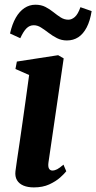

<svg xmlns="http://www.w3.org/2000/svg" viewBox="-20 -784 408 814"><path d="M123.5 10.5Q98 10.5 79.5 2.8Q61 -5 52 -20.2Q43 -35.5 45.5 -58Q47.5 -74.5 52 -104.8Q56.5 -135 62.5 -175.2Q68.5 -215.5 75.2 -263Q82 -310.5 89.2 -362.2Q96.5 -414 103.5 -466L45.5 -491.5L51.5 -523L226.5 -550L250 -536.5L185.5 -95.5Q183 -77.5 187.8 -69.2Q192.5 -61 202 -61Q212 -61 222.5 -66.5Q233 -72 249 -86L261 -58Q253 -47.5 234.8 -31.2Q216.5 -15 188.8 -2.2Q161 10.5 123.5 10.5ZM22.5 -642Q31.5 -682 47 -709Q62.5 -736 83.8 -750Q105 -764 130 -764Q154.5 -764 172.8 -754.5Q191 -745 206.5 -732.5Q222 -720 237.2 -710.2Q252.5 -700.5 270 -700.5Q284 -700.5 297.2 -712Q310.5 -723.5 321 -753.5L368.5 -737Q362 -695.5 347.5 -667.8Q333 -640 312 -626.2Q291 -612.5 263.5 -612.5Q241 -612.5 221.8 -622.2Q202.5 -632 186 -644.8Q169.5 -657.5 154.2 -667.2Q139 -677 123 -677Q105.5 -677 92.2 -663.8Q79 -650.5 66 -622Z"/></svg>

Font: Merriweather 60pt
Style: Bold Italic
Weight: 700
Italic angle: -7.8°
Version: Version 2.101